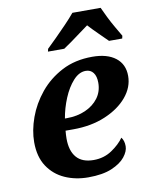

<svg xmlns="http://www.w3.org/2000/svg" viewBox="-86 -830 709 904"><g transform="rotate(-10 268.0 -378.0)"><path d="M263 10Q202 10 151.5 -12.5Q101 -35 70.5 -81Q40 -127 40 -197Q40 -253 62 -314Q84 -375 127 -427.5Q170 -480 233 -513Q296 -546 379 -546Q450 -546 490 -515Q530 -484 530 -428Q530 -374 491.5 -328Q453 -282 385.5 -253.5Q318 -225 232 -225H195Q194 -215 193.5 -205Q193 -195 193 -187Q193 -129 220 -97.5Q247 -66 302 -66Q351 -66 389 -91.5Q427 -117 448 -147Q461 -131 461 -104Q461 -80 440 -53.5Q419 -27 375.5 -8.5Q332 10 263 10ZM211 -282Q261 -282 300.5 -299.5Q340 -317 363 -348Q386 -379 386 -421Q386 -452 373 -469Q360 -486 337 -486Q305 -486 277 -455Q249 -424 229.5 -377Q210 -330 202 -282ZM181 -619Q201 -638 226.5 -663.5Q252 -689 278 -716Q304 -743 323 -766H458Q467 -746 480.5 -718.5Q494 -691 509.5 -664.5Q525 -638 536 -619L533 -606H470Q453 -623 426 -649.5Q399 -676 381 -696Q363 -683 340 -666Q317 -649 295 -633Q273 -617 256 -606H178Z"/></g></svg>

Font: Noto Serif
Style: Bold Italic
Weight: 700
Italic angle: -12°
Designer: Monotype Design Team
Foundry: Monotype Imaging Inc.
Version: Version 2.013